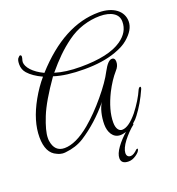

<svg xmlns="http://www.w3.org/2000/svg" viewBox="-175 -915 1210 1309"><g transform="rotate(-20 430.0 -260.5)"><path d="M664 -445C645 -445 624 -423 600 -378C577 -333 541 -282 492 -223C443 -164 394 -114 343 -71C272 -12 209 17 155 17C107 17 79 -11 71 -66C70 -72 70 -79 70 -86C70 -121 83 -169 108 -232C133 -295 180 -375 247 -470C305 -451 378 -442 466 -442C555 -442 631 -453 695 -476C737 -491 769 -508 792 -528C837 -566 860 -605 860 -646C860 -721 793 -773 688 -773C519 -773 357 -686 200 -512C125 -547 86 -595 86 -631C86 -647 99 -666 91 -678C86 -683 80 -682 73 -673C63 -666 58 -650 58 -625C58 -600 66 -578 82 -560C104 -535 137 -512 182 -491C150 -454 121 -412 94 -364C43 -273 18 -189 18 -111C18 -34 42 15 90 35C121 51 144 47 153 46C202 41 246 27 286 2C362 -47 434 -111 501 -192C478 -161 463 -99 463 -42C463 15 490 64 542 64C556 64 570 61 585 56C558 80 533 106 512 135C491 164 481 189 481 210C481 238 499 252 534 252C552 252 570 246 589 233C608 220 618 208 621 196C622 191 620 188 611 192C591 212 574 222 560 222C521 222 520 173 569 109C594 77 621 49 650 26V19C667 5 680 -9 689 -22C724 -68 755 -121 782 -182C791 -203 776 -207 765 -186C745 -140 716 -93 678 -44C635 8 598 34 566 34C545 34 525 14 525 -33C525 -93 544 -160 581 -235C606 -284 633 -325 662 -358C679 -376 687 -395 687 -416C687 -435 679 -445 664 -445ZM819 -658C819 -608 795 -566 746 -532C683 -488 584 -466 447 -466C374 -466 313 -474 263 -490C327 -566 376 -616 447 -668C483 -694 521 -714 562 -727C603 -740 645 -747 686 -747C727 -747 760 -739 783 -724C807 -709 819 -687 819 -658Z"/></g></svg>

Font: VL Great Vibes
Style: Regular
Weight: 400
Designer: Robert E. Leuschke
Foundry: Robert E. Leuschke
Version: Version 1.001